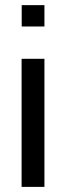

<svg xmlns="http://www.w3.org/2000/svg" viewBox="-20 -731 294 751"><path d="M153.8 -627.4V-710.9H64.9V-627.4ZM153.8 0V-501H64.5V0Z"/></svg>

Font: Ride
Style: Regular
Weight: 400
Version: Version 3.000